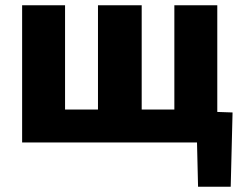

<svg xmlns="http://www.w3.org/2000/svg" viewBox="-20 -513 925 729"><path d="M64 -493H227V-97H352V-493H518V-97H642V-493H805V-88L863 -86L856 196H732L728 28H64Z"/></svg>

Font: BM Euljiro oraeorae
Style: Regular
Weight: 400
Designer: Bongjin Kim; Bomjun Kim; Myungsoo Han; Hyesun Chae; Mikyoung Jeong; Wujin Sim; Minjae Kang; Suwha Jang;
Foundry: Sandoll Inc.
Version: Version 1.000;hotconv 1.0.109;makeexe 2.5.65596